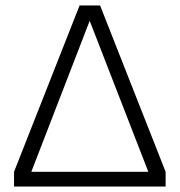

<svg xmlns="http://www.w3.org/2000/svg" viewBox="-20 -680 655 700"><path d="M31.2 0V-53.7L270.1 -660H344.9L583.8 -53.7V0ZM94.2 -53.7H520.8L307 -604.1Z"/></svg>

Font: Panamera Thin
Style: Regular
Weight: 100
Designer: Bastien Sozeau
Foundry: NBR — Bastien Sozeau
Version: Version 3.003;gftools[0.9.33]